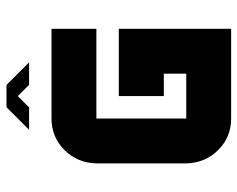

<svg xmlns="http://www.w3.org/2000/svg" viewBox="-92 -658 749 606"><g transform="rotate(-90 283.0 -354.5)"><path d="M176.8 -637.7 247.6 -708.5V-709H318.8V-708.5L389.6 -637.7H318.8L283.2 -673.3L247.6 -637.7ZM212.4 -425.3V-141.6H354V-212.4H283.2V-354.5H495.6V0H212.4Q153.8 0 113 -40.8Q72.3 -81.5 70.8 -141.6V-425.3Q72.3 -485.4 113 -526.1Q153.8 -566.9 212.4 -566.9H495.6V-425.3Z"/></g></svg>

Font: Blazma
Style: Regular
Weight: 400
Designer: GGBotNet
Version: 1.00